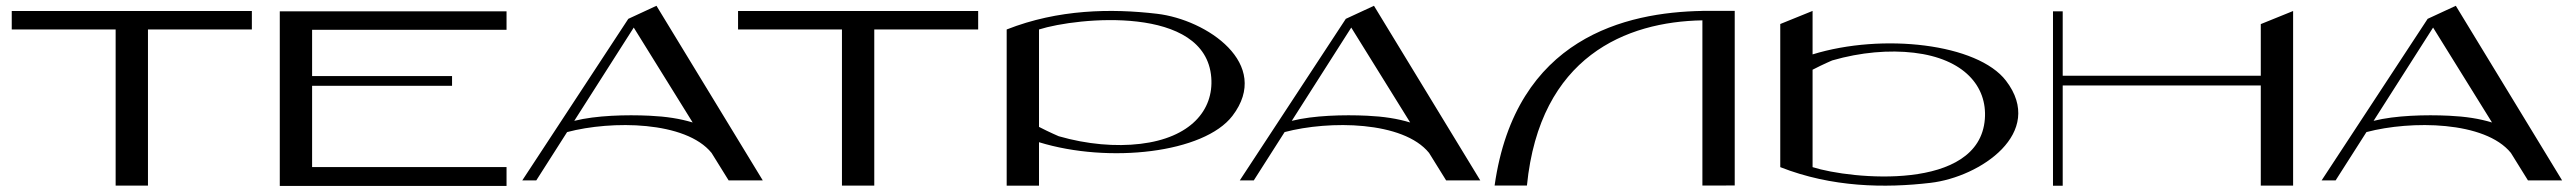

<svg xmlns="http://www.w3.org/2000/svg" viewBox="-20 -633 8766 654"><path d="M837.9 -595.5H20V-532.7H373.9V-0.8H484V-532.7H837.9Z M1705.4 -531.6V-594.3H933V0.3H1705.4V-64H1043.1V-340.8H1519.8V-373.9H1043.1V-531.6Z M2578.2 -18.5 2216.1 -613.3 2120.3 -568.9 2120.2 -568.9 1759 -18.5H1806.7L1911.7 -183.1C2063.7 -223.3 2315.6 -220.8 2403.7 -112.2L2461.9 -18.5ZM2193.2 -238.8C2112.4 -242.6 2010.6 -240 1936.1 -221.4L2138.7 -539.1L2339.4 -215.8C2296.2 -228.9 2249.2 -236.2 2193.2 -238.8Z M3311.9 -595.5H2494V-532.7H2847.9V-0.8H2958V-532.7H3311.9Z M3920.9 -586.1C3766.1 -604.3 3585.1 -602 3409 -532.6V-0.6H3519.1V-148.6C3757.1 -75.2 4081.3 -111.9 4178 -238.4C4313.4 -415.6 4090.8 -566.2 3920.9 -586.1ZM3864.2 -143C3780.5 -133 3683.3 -141 3586.2 -169C3587.1 -168.8 3556.1 -181.5 3519.1 -200.8V-532.6C3649.3 -573.9 4086.7 -617.4 4105.9 -368.9C4114.5 -257.4 4034.8 -163.2 3864.2 -143Z M5022.2 -18.5 4660.1 -613.3 4564.3 -568.9 4564.2 -568.9 4203 -18.5H4250.7L4355.7 -183.1C4507.7 -223.3 4759.6 -220.8 4847.7 -112.2L4905.9 -18.5ZM4637.2 -238.8C4556.4 -242.6 4454.6 -240 4380.1 -221.4L4582.7 -539.1L4783.4 -215.8C4740.2 -228.9 4693.2 -236.2 4637.2 -238.8Z M5888.9 -1.2V-596H5778.8V-595.8C5520 -591.3 5142.5 -505.8 5071 -1H5181.1C5224.9 -441.6 5520.1 -559.2 5778.8 -563.7V-1Z M6813 -357.9C6716.4 -484.5 6392.1 -521.1 6154.1 -447.7V-595.8L6044 -551.2V-63.7C6220.1 5.6 6401.1 8 6555.9 -10.2C6725.8 -30.1 6948.5 -180.7 6813 -357.9ZM6740.9 -227.5C6721.7 21 6284.3 -22.4 6154.1 -63.7V-395.5C6191.1 -414.8 6222.1 -427.6 6221.3 -427.3C6318.4 -455.3 6415.5 -463.3 6499.2 -453.4C6669.8 -433.2 6749.5 -339 6740.9 -227.5Z M7680.8 -550.9V-375H7006.1V-594.3H6973V-0.4H7006.1V-341.9H7680.8V-0.8H7790.9V-595.5Z M8707.2 -18.5 8345.1 -613.3 8249.3 -568.9 8249.2 -568.9 7888 -18.5H7935.7L8040.7 -183.1C8192.7 -223.3 8444.6 -220.8 8532.7 -112.2L8590.9 -18.5ZM8322.2 -238.8C8241.4 -242.6 8139.6 -240 8065.1 -221.4L8267.7 -539.1L8468.4 -215.8C8425.2 -228.9 8378.2 -236.2 8322.2 -238.8Z"/></svg>

Font: Novoposelensky
Style: Regular
Weight: 400
Designer: Sasha Pavljenko
Version: Version 1.002;Fontself Maker 3.5.4